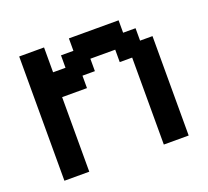

<svg xmlns="http://www.w3.org/2000/svg" viewBox="-93 -613 786 726"><g transform="rotate(-20 300.0 -250.0)"><path d="M450 0H550V-400H500V-450H450V-500H250V-450H200V-400H150V-500H50V0H150V-300H250V-350H300V-400H400V-350H450Z"/></g></svg>

Font: Matrix Sans Video
Style: Regular
Weight: 400
Designer: Brad Neil
Version: Version 1.100